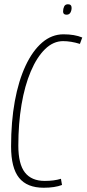

<svg xmlns="http://www.w3.org/2000/svg" viewBox="-20 -871 406 901"><path d="M185 10Q107 10 69.5 -36.5Q32 -83 32 -184Q32 -300 49.5 -396Q67 -492 100 -562.5Q133 -633 178 -671.5Q223 -710 278 -710Q330 -710 366 -695L355 -665Q313 -678 276 -678Q230 -678 191.5 -640.5Q153 -603 124.5 -536Q96 -469 81 -380Q66 -291 66 -188Q66 -101 97 -61.5Q128 -22 190 -22Q234 -22 266 -32L271 -3Q237 10 185 10ZM292 -802Q276 -802 276 -817Q276 -830 281 -840.5Q286 -851 299 -851Q316 -851 316 -834Q316 -822 310.5 -812Q305 -802 292 -802Z"/></svg>

Font: Georama Condensed ExtraLight
Style: Italic
Weight: 200
Width: 3
Italic angle: -9°
Designer: Jean-Baptiste Levee
Foundry: Production Type
Version: Version 1.000